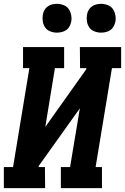

<svg xmlns="http://www.w3.org/2000/svg" viewBox="-21 -980 651 1000"><path d="M214 0H-1V-110H47L132 -625H99V-735H313V-625H265L215 -319L428 -619L429 -625H396L395 -735H610V-625H562L477 -110H510V0H296V-110H344L395 -416L181 -116L180 -110H213ZM505 -810Q488 -810 471 -816.5Q454 -823 444.5 -836.5Q435 -850 432 -867.5Q429 -885 432 -903Q434 -916 440.5 -927.5Q447 -939 457.5 -946.5Q468 -954 480.5 -957Q493 -960 506 -960Q523 -960 540 -953.5Q557 -947 566.5 -933.5Q576 -920 579.5 -902.5Q583 -885 580 -867Q577 -854 571 -842.5Q565 -831 554 -823.5Q543 -816 530.5 -813Q518 -810 505 -810ZM275 -810Q258 -810 241 -816.5Q224 -823 214.5 -836.5Q205 -850 202 -867.5Q199 -885 202 -903Q204 -916 210.5 -927.5Q217 -939 227.5 -946.5Q238 -954 250.5 -957Q263 -960 276 -960Q293 -960 310 -953.5Q327 -947 336.5 -933.5Q346 -920 349.5 -902.5Q353 -885 350 -867Q347 -854 341 -842.5Q335 -831 324 -823.5Q313 -816 300.5 -813Q288 -810 275 -810Z"/></svg>

Font: Iosevka HT Extrabold Extended
Style: Italic
Weight: 800
Width: 7
Italic angle: -9°
Monospace: yes
Designer: Belleve Invis
Foundry: Belleve Invis
Version: Version 32.3.0; ttfautohint (v1.8.4)